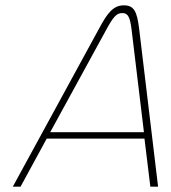

<svg xmlns="http://www.w3.org/2000/svg" viewBox="-20 -699 640 719"><path d="M351 -592 28 0H57L155 -180H521L543 0H572L501 -592C493 -656 482 -679 444 -679C404 -679 382 -650 351 -592ZM168 -204 377 -586C405 -638 417 -650 438 -650C458 -650 467 -638 473 -586L519 -204Z"/></svg>

Font: LT Wave Mono Thin
Style: Italic
Weight: 100
Designer: Daniel Lyons
Version: Version 2.5 (Glyphs App)